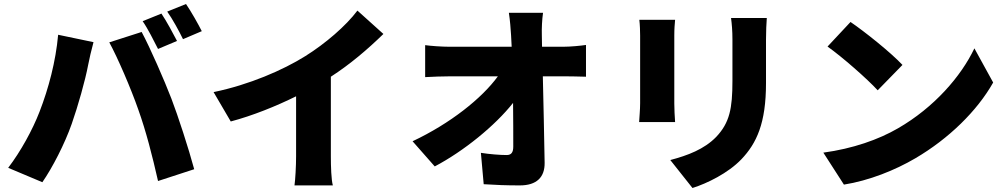

<svg xmlns="http://www.w3.org/2000/svg" viewBox="-20 -876 5040 961"><path d="M788 -808 694 -770C721 -731 750 -672 771 -631L866 -671C848 -706 813 -771 788 -808ZM911 -856 817 -818C844 -780 876 -721 896 -680L990 -720C973 -754 937 -818 911 -856ZM178 -317C143 -226 83 -117 21 -36L192 36C242 -36 304 -156 339 -256C370 -344 407 -475 421 -550C425 -573 439 -633 448 -665L271 -702C259 -568 223 -433 178 -317ZM672 -328C711 -219 742 -98 771 30L952 -29C924 -133 871 -296 838 -382C803 -473 732 -636 689 -716L527 -664C569 -587 635 -434 672 -328Z M1636 -492C1732 -554 1819 -628 1899 -706L1769 -823C1712 -747 1609 -658 1508 -595C1396 -525 1228 -452 1049 -415L1135 -268C1244 -297 1361 -344 1462 -394V-93C1462 -45 1458 25 1454 52H1646C1638 24 1636 -45 1636 -93Z M2693 -642 2692 -700C2691 -734 2693 -778 2698 -812H2527C2533 -773 2536 -732 2538 -700L2541 -642H2229C2193 -642 2136 -646 2108 -650V-490C2145 -492 2195 -494 2233 -494H2472C2392 -384 2234 -258 2045 -169L2156 -43C2302 -120 2458 -247 2548 -361C2549 -277 2549 -201 2549 -142C2549 -113 2539 -100 2516 -100C2484 -100 2431 -104 2387 -111L2401 46C2462 50 2516 52 2582 52C2667 52 2707 10 2706 -61C2704 -201 2700 -351 2697 -494H2808C2836 -494 2877 -493 2913 -492V-651C2887 -647 2835 -642 2799 -642Z M3180 -777C3183 -752 3184 -717 3184 -698V-359C3184 -328 3180 -285 3179 -265H3359C3357 -291 3355 -333 3355 -358V-698C3355 -734 3357 -752 3359 -777ZM3639 -786C3643 -756 3646 -722 3646 -678V-471C3646 -333 3632 -262 3565 -191C3505 -129 3422 -98 3335 -75L3446 65C3519 42 3624 -9 3691 -79C3767 -159 3814 -259 3814 -460V-678C3814 -722 3816 -756 3818 -786Z M4237 -766 4122 -643C4194 -592 4320 -482 4373 -424L4497 -551C4437 -615 4306 -719 4237 -766ZM4101 -112 4204 48C4330 28 4460 -24 4562 -84C4729 -182 4871 -321 4951 -463L4857 -634C4790 -493 4655 -338 4475 -234C4377 -177 4248 -132 4101 -112Z"/></svg>

Font: Noto Sans CJK Black
Style: Bold
Weight: 900
Designer: Ryoko NISHIZUKA (kana & ideographs); Paul D. Hunt (Latin, Greek & Cyrillic); Wenlong ZHANG (bopomofo); Sandoll Communica
Foundry: Adobe Systems Incorporated
Version: Version 1.000;PS 1;hotconv 1.0.78;makeotf.lib2.5.61930